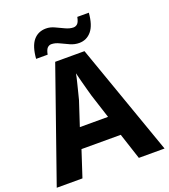

<svg xmlns="http://www.w3.org/2000/svg" viewBox="-163 -1042 1018 1158"><g transform="rotate(-20 346.0 -463.0)"><path d="M527 0 472 -168H220L165 0H0L251 -717H439L692 0ZM387 -451Q383 -466 374.5 -496Q366 -526 358 -557.5Q350 -589 345 -609Q341 -586 333.5 -556.5Q326 -527 319 -498.5Q312 -470 307 -451L256 -296H437ZM149 -773Q155 -852 185.5 -888.5Q216 -925 267 -925Q294 -925 321.5 -912Q349 -899 376 -886.5Q403 -874 426 -874Q441 -874 452 -884.5Q463 -895 469 -926H543Q537 -848 506 -811Q475 -774 427 -774Q398 -774 370 -786.5Q342 -799 315.5 -812Q289 -825 265 -825Q251 -825 240 -814.5Q229 -804 223 -773Z"/></g></svg>

Font: Noto Sans Khmer UI
Style: Bold
Weight: 700
Designer: Danh Hong and the Monotype Design Team
Foundry: Monotype Imaging Inc.
Version: Version 2.002; ttfautohint (v1.8.4.7-5d5b)